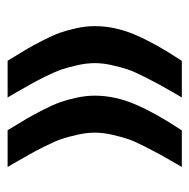

<svg xmlns="http://www.w3.org/2000/svg" viewBox="-17 -486 500 507"><g transform="rotate(-90 233.5 -232.0)"><path d="M247.1 -462.4H321.8H327.1L330.1 -457.5Q348.1 -428.2 357.9 -411.6Q367.7 -395 381.1 -368.7Q394.5 -342.3 401.4 -323Q408.2 -303.7 413.3 -279.5Q418.5 -255.4 418.5 -232.4Q418.5 -178.7 395.3 -124.8Q372.1 -70.8 329.6 -6.8L326.7 -2.4H321.3H247.1H230L238.8 -17.1Q256.3 -47.4 263.4 -60.3Q270.5 -73.2 284.4 -100.6Q298.3 -127.9 304.2 -145.5Q310.1 -163.1 315.4 -186.8Q320.8 -210.4 320.8 -232.2Q320.8 -253.9 315.4 -277.8Q310.1 -301.8 304.2 -319.3Q298.3 -336.9 284.7 -364.3Q271 -391.6 263.4 -404.5Q255.9 -417.5 238.8 -447.8L230 -462.4ZM63.5 -462.4H138.2H143.6L146.5 -457.5Q164.6 -428.2 174.3 -411.6Q184.1 -395 197.5 -368.7Q210.9 -342.3 217.8 -323Q224.6 -303.7 229.7 -279.5Q234.9 -255.4 234.9 -232.4Q234.9 -178.7 211.7 -124.8Q188.5 -70.8 146 -6.8L143.1 -2.4H137.7H63.5H46.4L55.2 -17.1Q72.8 -47.4 79.8 -60.3Q86.9 -73.2 100.8 -100.6Q114.7 -127.9 120.6 -145.5Q126.5 -163.1 131.8 -186.8Q137.2 -210.4 137.2 -232.2Q137.2 -253.9 131.8 -277.8Q126.5 -301.8 120.6 -319.3Q114.7 -336.9 101.1 -364.3Q87.4 -391.6 79.8 -404.5Q72.3 -417.5 55.2 -447.8L46.4 -462.4Z"/></g></svg>

Font: Shabnam Medium FD-WOL
Style: Medium-FD-WOL
Weight: 500
Foundry: DejaVu fonts team - Redesigned by Saber Rastikerdar - Based on Vazir font
Version: Version 5.0.1